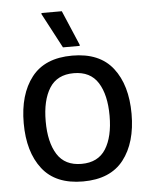

<svg xmlns="http://www.w3.org/2000/svg" viewBox="-52 -743 628 798"><g transform="rotate(-5 262.5 -344.0)"><path d="M262.5 12.5Q148.3 12.5 92.9 -58.8Q37.5 -130 37.5 -250Q37.5 -370 92.9 -441.2Q148.3 -512.5 262.5 -512.5Q376.7 -512.5 432.1 -441.2Q487.5 -370 487.5 -250Q487.5 -130 432.1 -58.8Q376.7 12.5 262.5 12.5ZM262.5 -60.8Q331.7 -60.8 363.8 -111.7Q395.8 -162.5 395.8 -250Q395.8 -337.5 363.8 -388.3Q331.7 -439.2 262.5 -439.2Q193.3 -439.2 161.2 -388.3Q129.2 -337.5 129.2 -250Q129.2 -162.5 161.2 -111.7Q193.3 -60.8 262.5 -60.8ZM297.5 -550H227.5L150.8 -695V-700H235.8L297.5 -555Z"/></g></svg>

Font: Familjen Grotesk Variable
Style: Regular
Weight: 400
Designer: Anders Wikstroem, Jonas Baeckman, Matilda Gysing, Kristian Moeller
Foundry: Familjen STHLM AB
Version: Version 2.000